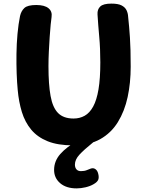

<svg xmlns="http://www.w3.org/2000/svg" viewBox="-20 -796 801 1062"><path d="M90.8 -707.3Q97.1 -735.2 114.9 -751.8Q132.8 -768.3 180.7 -768.3Q226.3 -768.3 248.2 -750.5Q270 -732.7 265.2 -701.6Q263 -689.3 260.3 -659.9Q257.6 -630.6 254.8 -591.3Q252.1 -552 250.1 -509.8Q248.1 -467.6 248.1 -429.4Q248.1 -329.4 259.7 -265.3Q271.2 -201.2 301.2 -170.8Q331.2 -140.4 386.9 -140.4Q420.9 -140.4 448.4 -155.8Q475.9 -171.2 495.3 -206.6Q514.7 -241.9 524.8 -301.7Q534.9 -361.4 534.9 -451Q534.9 -527 528.9 -592.7Q522.9 -658.4 519.4 -716.1Q517.7 -744.2 534.6 -760.1Q551.4 -776 595.3 -776Q633.4 -776.2 652.8 -765.9Q672.1 -755.7 679.9 -739.4Q687.7 -723.1 688.7 -704.1Q691.7 -675.1 694.2 -647.4Q696.7 -619.7 698.7 -588.4Q700.7 -557.2 701.8 -518.1Q702.9 -479 702.9 -427Q702.9 -338 686.1 -259.5Q669.2 -181 631.9 -120.5Q594.6 -60 533.7 -26Q472.9 8 383.9 8Q299.7 8 243.3 -14.8Q186.9 -37.6 152.6 -78.9Q118.2 -120.3 101 -176.3Q83.8 -232.3 77.9 -299Q74.1 -338 72.2 -389.4Q70.3 -440.9 71.1 -497.6Q71.8 -554.2 76.8 -608.7Q81.8 -663.1 90.8 -707.3ZM403.7 246Q346.2 246 312.7 217.2Q279.2 188.4 279.2 144Q279.2 95 313.4 56Q347.7 17 412.9 -20H496.8V-10Q444.1 32.4 419.3 59.6Q394.4 86.7 394.4 114.4Q394.4 130.9 402.9 140.7Q411.3 150.6 427.9 150.6Q446.8 150.6 460 145.1Q473.2 139.7 482.2 136.4Q496.3 131.4 507.9 139.6Q519.4 147.7 523.4 165.6Q528.4 185.6 523.3 198.3Q518.1 211 497.8 222.7Q478.8 233.9 453.3 239.9Q427.9 246 403.7 246Z"/></svg>

Font: Playpen Sans Thai
Style: Regular
Weight: 400
Designer: Sirin Gunkloy, Laura Meseguer, Veronika Burian, José Scaglione
Foundry: TypeTogether
Version: Version 2.000